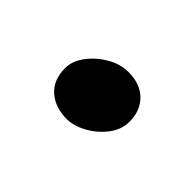

<svg xmlns="http://www.w3.org/2000/svg" viewBox="-45 -589 439 439"><g transform="rotate(-45 175.0 -369.5)"><path d="M187 -274Q162 -274 140 -290.5Q118 -307 104 -332Q90 -357 90 -380Q90 -418 111 -441.5Q132 -465 170 -465Q193 -465 215 -448.5Q237 -432 251.5 -407Q266 -382 266 -356Q266 -318 244.5 -296Q223 -274 187 -274Z"/></g></svg>

Font: Klee One SemiBold
Style: Regular
Weight: 600
Designer: Fontworks Inc.
Foundry: Fontworks Inc.
Version: Version 1.00;January 12, 2022;FontCreator 13.0.0.2683 64-bit